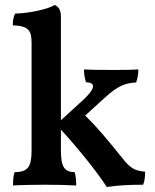

<svg xmlns="http://www.w3.org/2000/svg" viewBox="-20 -737 618 766"><path d="M465 -110C409 -180 366 -231 320 -276L399 -348C448 -393 479 -406 523 -408C529 -424 532 -442 532 -460C498 -458 464 -458 438 -458C399 -458 353 -458 315 -460C315 -442 318 -426 323 -409C342 -408 351 -403 351 -393C351 -380 337 -360 295 -323L223 -257V-670C223 -698 213 -711 198 -717C172 -700 90 -683 41 -683C33 -670 31 -654 31 -636C97 -634 106 -612 106 -565V-137C106 -70 91 -51 38 -50C33 -35 32 -16 32 3C62 1 115 0 160 0C205 0 252 1 284 3C284 -13 283 -34 278 -50C237 -51 223 -71 223 -137V-220C291 -146 369 -49 406 9C450 2 503 0 551 0C557 -14 559 -32 559 -52C517 -56 500 -65 465 -110Z"/></svg>

Font: Vollkorn Semibold
Style: Regular
Weight: 600
Designer: Friedrich Althausen
Foundry: Friedrich Althausen
Version: Version 4.015;PS 004.015;hotconv 1.0.88;makeotf.lib2.5.64775